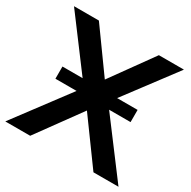

<svg xmlns="http://www.w3.org/2000/svg" viewBox="-166 -857 1002 1009"><g transform="rotate(30 335.5 -352.5)"><path d="M-8 0 261 -359 2 -705H153L335 -452L517 -705H669L409 -359L679 0H527L335 -264L143 0ZM108 -326V-400H564V-326Z"/></g></svg>

Font: MulishBold
Style: Bold
Weight: 700
Designer: Vernon Adams
Foundry: Vernon Adams
Version: Version 3.602; ttfautohint (v1.8.3)